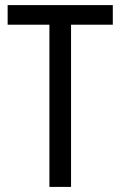

<svg xmlns="http://www.w3.org/2000/svg" viewBox="-20 -734 474 754"><path d="M259 0V-637H423V-714H10V-637H174V0Z"/></svg>

Font: Noto Sans Devanagari UI Condensed
Style: Regular
Weight: 400
Width: 3
Designer: Jelle Bosma - Monotype Design Team
Foundry: Monotype Imaging Inc.
Version: Version 2.004